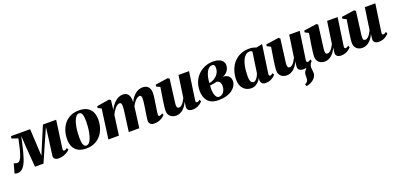

<svg xmlns="http://www.w3.org/2000/svg" viewBox="-16 -1520 5710 2756"><g transform="rotate(-20 2839.0 -142.5)"><path d="M644.5 11Q607 11 585.8 -6.8Q564.5 -24.5 569.5 -58.5L601.5 -297.5L624 -475.5L549 -309L411 7H281L256.5 -305.5L246.5 -475Q233 -415 220 -357Q207 -299 193.5 -246.8Q180 -194.5 165 -151Q150 -107.5 133 -76.5Q108.5 -31.5 79.2 -11.8Q50 8 15 8Q7 8 -2 6.5Q-11 5 -18.2 2.8Q-25.5 0.5 -28.5 -2L10.5 -142.5Q16 -140 26 -137.2Q36 -134.5 46.8 -132.5Q57.5 -130.5 65 -130.5Q69.5 -130.5 74 -131.8Q78.5 -133 83.8 -135.5Q89 -138 94.5 -143Q100 -148 105.5 -155.5Q121.5 -177 134.8 -212.8Q148 -248.5 159.2 -291.5Q170.5 -334.5 179.2 -377.8Q188 -421 195.5 -456.5L101 -489L108 -523H399.5L415.5 -217L421 -109L466 -217L595 -522.5H797L739 -104Q737 -89.5 739.2 -81.2Q741.5 -73 746.2 -69.8Q751 -66.5 756 -66.5Q766 -66.5 778.2 -72.8Q790.5 -79 801.5 -90L815 -58.5Q805 -47.5 781.2 -31.2Q757.5 -15 722.8 -2Q688 11 644.5 11Z M1147.5 -537.5Q1222 -537.5 1270.2 -511.2Q1318.5 -485 1342.5 -436.5Q1366.5 -388 1366.5 -320Q1366.5 -251.5 1346.8 -191Q1327 -130.5 1288.5 -84.5Q1250 -38.5 1193.8 -12.2Q1137.5 14 1065 14Q992 14 944 -12.5Q896 -39 872.2 -87.5Q848.5 -136 848.5 -202Q848 -272.5 867.8 -333.2Q887.5 -394 926 -440Q964.5 -486 1020.2 -511.8Q1076 -537.5 1147.5 -537.5ZM1136 -496.5Q1110.5 -496.5 1091.5 -475.5Q1072.5 -454.5 1059 -419Q1045.5 -383.5 1037 -340.8Q1028.5 -298 1024.8 -254Q1021 -210 1021.5 -172Q1021.5 -127 1026.8 -94.5Q1032 -62 1044.8 -44.2Q1057.5 -26.5 1079.5 -26.5Q1104.5 -26.5 1123.8 -48Q1143 -69.5 1156.2 -105Q1169.5 -140.5 1178 -183.8Q1186.5 -227 1190.2 -271.2Q1194 -315.5 1194 -353.5Q1193.5 -402 1188.2 -433.5Q1183 -465 1170.5 -480.8Q1158 -496.5 1136 -496.5Z M1633 -519 1616 -372.5Q1628 -400 1648 -428.8Q1668 -457.5 1694 -481.8Q1720 -506 1750.2 -520.8Q1780.5 -535.5 1814.5 -535.5Q1854.5 -535.5 1879.2 -517.5Q1904 -499.5 1914.5 -465.5Q1925 -431.5 1922.5 -384Q1922 -376 1921 -365.5Q1920 -355 1918.5 -344Q1917 -333 1915.5 -324.5L1897 -318.5Q1913 -368.5 1936 -408.5Q1959 -448.5 1987.5 -477Q2016 -505.5 2049.2 -520.5Q2082.5 -535.5 2119 -535.5Q2174.5 -535.5 2204.2 -503Q2234 -470.5 2234 -413Q2234 -389.5 2230.8 -361Q2227.5 -332.5 2223 -303.2Q2218.5 -274 2214.5 -247Q2211 -222.5 2206.5 -193.8Q2202 -165 2198.2 -139Q2194.5 -113 2193.5 -95.5Q2193.5 -77.5 2199.2 -72.2Q2205 -67 2212 -67Q2220.5 -67 2231.2 -71.8Q2242 -76.5 2256.5 -89L2269 -61Q2259 -50 2237.5 -33Q2216 -16 2182.8 -2.5Q2149.5 11 2103.5 11Q2078.5 11 2061 2.5Q2043.5 -6 2034.8 -21.5Q2026 -37 2026 -58Q2026 -70.5 2029.8 -98Q2033.5 -125.5 2038.5 -157.5Q2043.5 -189.5 2047.5 -217Q2052 -247.5 2056.8 -278.2Q2061.5 -309 2064.5 -335.8Q2067.5 -362.5 2067.5 -380.5Q2067 -410 2060.8 -422Q2054.5 -434 2036 -434Q2018.5 -434 1998.2 -420.2Q1978 -406.5 1958.8 -382.5Q1939.5 -358.5 1923.2 -327.8Q1907 -297 1897 -262.5L1920.5 -356.5Q1919 -336.5 1917.5 -319.5Q1916 -302.5 1914 -285.2Q1912 -268 1909 -247L1876.5 0H1716L1745 -216.5Q1749 -247.5 1753 -278Q1757 -308.5 1759.8 -335Q1762.5 -361.5 1762 -379.5Q1761.5 -410.5 1754.8 -422.2Q1748 -434 1728 -434Q1713.5 -434 1696.5 -422.5Q1679.5 -411 1662.8 -391.8Q1646 -372.5 1631.2 -349.2Q1616.5 -326 1606.5 -303L1565 0H1405L1466 -451.5L1413 -477L1417.5 -504L1610 -535.5Z M2436.5 12Q2402.5 12 2375.2 -2Q2348 -16 2332.2 -41.5Q2316.5 -67 2316 -101.5Q2316 -118 2317.8 -138.2Q2319.5 -158.5 2322.2 -181Q2325 -203.5 2328.2 -226Q2331.5 -248.5 2334.5 -269.5L2363.5 -452L2307.5 -481L2312 -507.5L2507 -535.5L2529.5 -519L2499.5 -286.5Q2497 -265.5 2493.8 -241.8Q2490.5 -218 2487.8 -196.5Q2485 -175 2483.2 -158.2Q2481.5 -141.5 2481.5 -133.5Q2481.5 -117 2484.5 -106Q2487.5 -95 2495 -89.2Q2502.5 -83.5 2516 -83.5Q2536.5 -83.5 2555.8 -100.2Q2575 -117 2591.2 -142Q2607.5 -167 2618.5 -191L2667.5 -526H2828L2766 -98Q2764 -81 2770.2 -74Q2776.5 -67 2785 -67Q2794 -67 2805 -72Q2816 -77 2829 -89L2842 -60.5Q2830 -45 2807.8 -28.2Q2785.5 -11.5 2756 -0.2Q2726.5 11 2692 11Q2651.5 11 2631.2 -5Q2611 -21 2609 -49Q2609 -53.5 2609.8 -62.8Q2610.5 -72 2611.8 -83.2Q2613 -94.5 2615 -107Q2617 -119.5 2618.5 -131L2616.5 -131.5Q2605 -105.5 2588.2 -80Q2571.5 -54.5 2549.2 -33.8Q2527 -13 2498.8 -0.5Q2470.5 12 2436.5 12Z M3085.5 11Q3028.5 11 2988.2 -5.5Q2948 -22 2922.8 -52Q2897.5 -82 2885.8 -121.2Q2874 -160.5 2874 -206Q2874 -284.5 2900.8 -346Q2927.5 -407.5 2973 -450.5Q3018.5 -493.5 3075.2 -515.8Q3132 -538 3191.5 -538Q3252.5 -538 3289.5 -522.2Q3326.5 -506.5 3343.5 -481.5Q3360.5 -456.5 3360.5 -428.5Q3360.5 -398.5 3349.8 -370.5Q3339 -342.5 3316 -319.8Q3293 -297 3256.5 -284Q3291 -284 3316.8 -271.5Q3342.5 -259 3357.2 -235.8Q3372 -212.5 3372 -180.5Q3372 -144 3353.2 -109.8Q3334.5 -75.5 3298.5 -48Q3262.5 -20.5 3209 -4.8Q3155.5 11 3085.5 11ZM3112 -32Q3137 -32 3158.5 -48Q3180 -64 3193.5 -92.5Q3207 -121 3208 -159.5Q3208.5 -188.5 3200.8 -206Q3193 -223.5 3180 -233Q3167 -242.5 3152.5 -247.5Q3141.5 -245.5 3129.8 -243Q3118 -240.5 3106.2 -238Q3094.5 -235.5 3083.5 -234.5Q3073 -233 3062.5 -231.5Q3052 -230 3041.5 -228.5Q3040.5 -218 3039.5 -204.2Q3038.5 -190.5 3038.5 -178.5Q3038.5 -141.5 3045.2 -108Q3052 -74.5 3068.2 -53.2Q3084.5 -32 3112 -32ZM3043.5 -264.5Q3062 -267.5 3079.2 -273.5Q3096.5 -279.5 3110.8 -287Q3125 -294.5 3133.5 -302Q3159.5 -320 3176 -342Q3192.5 -364 3200 -388.2Q3207.5 -412.5 3207.5 -437.5Q3207.5 -466 3198.5 -479.8Q3189.5 -493.5 3167 -493.5Q3142 -493.5 3120.8 -477.8Q3099.5 -462 3083.2 -432Q3067 -402 3056.8 -359.8Q3046.5 -317.5 3043.5 -264.5Z M3883.5 -99Q3881 -80.5 3885.8 -73.8Q3890.5 -67 3900 -67Q3910 -67 3920.2 -71.8Q3930.5 -76.5 3944.5 -89L3957.5 -60.5Q3945.5 -45.5 3924 -28.8Q3902.5 -12 3873 -0.5Q3843.5 11 3806.5 11Q3766 11 3748.5 -11Q3731 -33 3732 -62L3736.5 -94Q3725.5 -70 3704.5 -46Q3683.5 -22 3654.2 -5.5Q3625 11 3588 11Q3540 11 3502.2 -11.5Q3464.5 -34 3442.8 -76.5Q3421 -119 3421 -179Q3421 -235.5 3434.5 -288Q3448 -340.5 3474.5 -385.2Q3501 -430 3540.8 -463.5Q3580.5 -497 3632.8 -515.8Q3685 -534.5 3749.5 -534.5Q3780 -534.5 3807.5 -528Q3835 -521.5 3856.5 -513.5L3946 -532.5ZM3779 -478.5Q3774.5 -484 3765.5 -489Q3756.5 -494 3742.5 -494Q3706.5 -494 3680.8 -473.2Q3655 -452.5 3637.8 -417.8Q3620.5 -383 3610.5 -340Q3600.5 -297 3596.5 -252.5Q3592.5 -208 3592.5 -168Q3592.5 -127.5 3599.8 -104.2Q3607 -81 3619.5 -71.2Q3632 -61.5 3647 -61.5Q3658.5 -61.5 3670.8 -69.5Q3683 -77.5 3694.5 -91.2Q3706 -105 3716 -123.5Q3726 -142 3733 -162.5Z M4339.5 253 4328.5 221.5Q4350.5 213 4361 200.5Q4371.5 188 4376 172Q4379.5 159 4380 142Q4380.5 125 4380.5 106.5Q4380.5 65 4399.5 41.5Q4418.5 18 4434.5 -3L4521 -49.5Q4507.5 -32 4500 -13Q4492.5 6 4492.5 26.5Q4492.5 42 4496.2 64.8Q4500 87.5 4500 109Q4500 138 4485.2 163.5Q4470.5 189 4446.5 208Q4424 226 4396 237.8Q4368 249.5 4339.5 253ZM4127 12Q4093 12 4065.8 -2Q4038.5 -16 4022.8 -41.5Q4007 -67 4006.5 -101.5Q4006.5 -118 4008.2 -138.2Q4010 -158.5 4012.8 -181Q4015.5 -203.5 4018.8 -226Q4022 -248.5 4025 -269.5L4054 -452L3998 -481L4002.5 -507.5L4197.5 -535.5L4220 -519L4190 -286.5Q4187.5 -265.5 4184.2 -241.8Q4181 -218 4178.2 -196.5Q4175.5 -175 4173.8 -158.2Q4172 -141.5 4172 -133.5Q4172 -117 4175 -106Q4178 -95 4185.5 -89.2Q4193 -83.5 4206.5 -83.5Q4227 -83.5 4246.2 -100.2Q4265.5 -117 4281.8 -142Q4298 -167 4309 -191L4358 -526H4518.5L4456.5 -98Q4454.5 -81 4460.8 -74Q4467 -67 4475.5 -67Q4484.5 -67 4495.5 -72Q4506.5 -77 4519.5 -89L4532.5 -60.5Q4520.5 -45 4498.2 -28.2Q4476 -11.5 4446.5 -0.2Q4417 11 4382.5 11Q4342 11 4321.8 -5Q4301.5 -21 4299.5 -49Q4299.5 -53.5 4300.2 -62.8Q4301 -72 4302.2 -83.2Q4303.5 -94.5 4305.5 -107Q4307.5 -119.5 4309 -131L4307 -131.5Q4295.5 -105.5 4278.8 -80Q4262 -54.5 4239.8 -33.8Q4217.5 -13 4189.2 -0.5Q4161 12 4127 12Z M4706 12Q4672 12 4644.8 -2Q4617.5 -16 4601.8 -41.5Q4586 -67 4585.5 -101.5Q4585.5 -118 4587.2 -138.2Q4589 -158.5 4591.8 -181Q4594.5 -203.5 4597.8 -226Q4601 -248.5 4604 -269.5L4633 -452L4577 -481L4581.5 -507.5L4776.5 -535.5L4799 -519L4769 -286.5Q4766.5 -265.5 4763.2 -241.8Q4760 -218 4757.2 -196.5Q4754.5 -175 4752.8 -158.2Q4751 -141.5 4751 -133.5Q4751 -117 4754 -106Q4757 -95 4764.5 -89.2Q4772 -83.5 4785.5 -83.5Q4806 -83.5 4825.2 -100.2Q4844.5 -117 4860.8 -142Q4877 -167 4888 -191L4937 -526H5097.5L5035.5 -98Q5033.5 -81 5039.8 -74Q5046 -67 5054.5 -67Q5063.5 -67 5074.5 -72Q5085.5 -77 5098.5 -89L5111.5 -60.5Q5099.5 -45 5077.2 -28.2Q5055 -11.5 5025.5 -0.2Q4996 11 4961.5 11Q4921 11 4900.8 -5Q4880.5 -21 4878.5 -49Q4878.5 -53.5 4879.2 -62.8Q4880 -72 4881.2 -83.2Q4882.5 -94.5 4884.5 -107Q4886.5 -119.5 4888 -131L4886 -131.5Q4874.5 -105.5 4857.8 -80Q4841 -54.5 4818.8 -33.8Q4796.5 -13 4768.2 -0.5Q4740 12 4706 12Z M5282 12Q5248 12 5220.8 -2Q5193.5 -16 5177.8 -41.5Q5162 -67 5161.5 -101.5Q5161.5 -118 5163.2 -138.2Q5165 -158.5 5167.8 -181Q5170.5 -203.5 5173.8 -226Q5177 -248.5 5180 -269.5L5209 -452L5153 -481L5157.5 -507.5L5352.5 -535.5L5375 -519L5345 -286.5Q5342.5 -265.5 5339.2 -241.8Q5336 -218 5333.2 -196.5Q5330.5 -175 5328.8 -158.2Q5327 -141.5 5327 -133.5Q5327 -117 5330 -106Q5333 -95 5340.5 -89.2Q5348 -83.5 5361.5 -83.5Q5382 -83.5 5401.2 -100.2Q5420.5 -117 5436.8 -142Q5453 -167 5464 -191L5513 -526H5673.5L5611.5 -98Q5609.5 -81 5615.8 -74Q5622 -67 5630.5 -67Q5639.5 -67 5650.5 -72Q5661.5 -77 5674.5 -89L5687.5 -60.5Q5675.5 -45 5653.2 -28.2Q5631 -11.5 5601.5 -0.2Q5572 11 5537.5 11Q5497 11 5476.8 -5Q5456.5 -21 5454.5 -49Q5454.5 -53.5 5455.2 -62.8Q5456 -72 5457.2 -83.2Q5458.5 -94.5 5460.5 -107Q5462.5 -119.5 5464 -131L5462 -131.5Q5450.5 -105.5 5433.8 -80Q5417 -54.5 5394.8 -33.8Q5372.5 -13 5344.2 -0.5Q5316 12 5282 12Z"/></g></svg>

Font: Merriweather 96pt Black
Style: Italic
Weight: 900
Italic angle: -7.8°
Version: Version 2.101